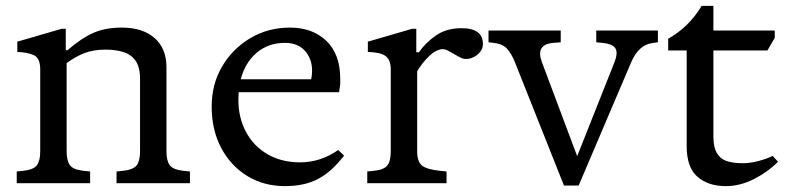

<svg xmlns="http://www.w3.org/2000/svg" viewBox="-20 -624 2676 654"><path d="M37 0V-40L58 -42Q95 -46 106 -61.5Q117 -77 117 -108V-388Q117 -426 95.5 -436Q74 -446 39 -447V-482L190 -526H204V-453H210Q257 -494 298 -512Q339 -530 395 -530Q466 -530 506.5 -494.5Q547 -459 547 -395V-108Q547 -77 558 -61.5Q569 -46 606 -42L627 -40V0H377V-40L398 -42Q435 -46 446 -61.5Q457 -77 457 -108V-355Q457 -396 441.5 -417.5Q426 -439 399.5 -447Q373 -455 340 -455Q299 -455 268.5 -443.5Q238 -432 207 -409V-108Q207 -77 218 -61.5Q229 -46 266 -42L287 -40V0Z M951 10Q878 10 821.5 -25Q765 -60 733 -121Q701 -182 701 -261Q701 -337 736.5 -397.5Q772 -458 832.5 -494Q893 -530 968 -530Q1044 -530 1091.5 -485Q1139 -440 1139 -354Q1139 -348 1139 -341.5Q1139 -335 1137 -324L1135 -310H793Q792 -297 792 -284Q792 -223 818 -174.5Q844 -126 891.5 -98.5Q939 -71 1002 -71Q1072 -71 1132 -113L1152 -94Q1110 -39 1063.5 -14.5Q1017 10 951 10ZM951 -478Q894 -478 854.5 -444.5Q815 -411 800 -354H1040Q1043 -369 1043 -383Q1043 -424 1018.5 -451Q994 -478 951 -478Z M1231 0V-40L1252 -42Q1286 -45 1298.5 -59.5Q1311 -74 1311 -108V-388Q1311 -420 1293.5 -433Q1276 -446 1233 -447V-482L1384 -526H1398V-446H1407Q1428 -477 1464 -502.5Q1500 -528 1552 -528Q1625 -528 1625 -474Q1625 -456 1611.5 -442.5Q1598 -429 1580 -424.5Q1562 -420 1546 -429L1507 -451Q1492 -460 1475.5 -454.5Q1459 -449 1444.5 -435.5Q1430 -422 1418.5 -407Q1407 -392 1401 -381V-108Q1401 -74 1417 -60.5Q1433 -47 1480 -42L1501 -40V0Z M1901 8 1734 -412Q1722 -442 1706.5 -458.5Q1691 -475 1661 -478L1644 -480V-520H1890V-480L1865 -478Q1803 -473 1826 -412L1946 -92L2073 -412Q2085 -442 2077 -458Q2069 -474 2032 -478L2011 -480V-520H2221V-480L2200 -477Q2155 -470 2130 -412L1951 8Z M2453 10Q2392 10 2355.5 -22Q2319 -54 2319 -126V-452H2256V-492Q2327 -532 2370 -604H2410V-520H2619V-495L2594 -452H2410V-160Q2410 -120 2423.5 -100Q2437 -80 2459.5 -74Q2482 -68 2510 -68Q2535 -68 2563.5 -75.5Q2592 -83 2612 -93L2630 -73Q2594 -37 2547 -13.5Q2500 10 2453 10Z"/></svg>

Font: Hedvig Letters Serif 12pt
Style: Regular
Weight: 400
Designer: Alexander Örn & Tor Weibull
Foundry: Kanon Foundry
Version: Version 1.000; ttfautohint (v1.8.4.7-5d5b)